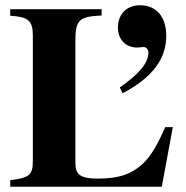

<svg xmlns="http://www.w3.org/2000/svg" viewBox="-20 -711 707 731"><path d="M638 -227H609C582 -165 556 -117 522 -86C481 -49 435 -31 352 -31C287 -31 267 -46 267 -89V-553C267 -635 280 -648 367 -652V-676H19V-651C87 -647 105 -633 105 -576V-98C105 -45 92 -34 19 -25V0H596ZM447 -356C563 -417 613 -489 613 -575C613 -646 576 -691 513 -691C463 -691 429 -658 429 -606C429 -560 459 -530 502 -530C512 -530 519 -532 526 -532C537 -532 545 -523 545 -511C545 -472 511 -430 436 -378Z"/></svg>

Font: XITS Math
Style: Bold
Weight: 700
Designer: MicroPress Inc., with final additions and corrections provided by Coen Hoffman, Elsevier (retired)
Version: Version 1.302